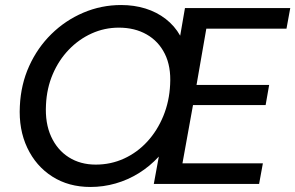

<svg xmlns="http://www.w3.org/2000/svg" viewBox="-20 -732 1175 764"><path d="M340 12Q253 12 188 -29.5Q123 -71 88.5 -144Q54 -217 59 -310Q63 -396 96 -469Q129 -542 184.5 -596.5Q240 -651 311.5 -681.5Q383 -712 462 -712Q514 -712 559 -698Q604 -684 639.5 -656.5Q675 -629 697 -590L716 -700H1135L1120 -618H801L762 -394H1051L1037 -314H748L706 -82H1026L1011 0H592L612 -109Q576 -70 532.5 -43Q489 -16 440 -2Q391 12 340 12ZM361 -77Q421 -77 473.5 -101Q526 -125 566 -168.5Q606 -212 630 -270.5Q654 -329 657 -396Q661 -467 636 -517.5Q611 -568 563.5 -595Q516 -622 453 -622Q396 -622 345 -599Q294 -576 254 -534.5Q214 -493 190 -437Q166 -381 163 -315Q159 -242 183.5 -188.5Q208 -135 254 -106Q300 -77 361 -77Z"/></svg>

Font: DM Sans 28pt Medium
Style: Italic
Weight: 500
Italic angle: -10°
Version: Version 4.004;gftools[0.9.30]